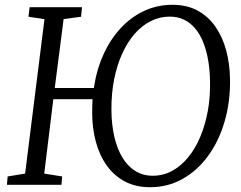

<svg xmlns="http://www.w3.org/2000/svg" viewBox="-20 -773 1009 803"><path d="M607.5 10Q547.5 10 502.2 -14Q457 -38 426.5 -80.8Q396 -123.5 380.8 -180.2Q365.5 -237 365.5 -302.5Q365.5 -317 366 -330.8Q366.5 -344.5 367 -358H203L165 -47L240 -35L237 0H9L12 -35L85 -47L166 -693L99 -703L104 -743H323L319 -703L246 -693L209 -405H372.5Q384 -482 413 -545.8Q442 -609.5 485.5 -656Q529 -702.5 583.8 -727.8Q638.5 -753 701.5 -753Q762 -753 806.8 -728.5Q851.5 -704 881.2 -661Q911 -618 926 -562Q941 -506 942 -442.5Q943.5 -346.5 919.2 -264.2Q895 -182 850 -120.5Q805 -59 743.2 -24.5Q681.5 10 607.5 10ZM618.5 -38Q662.5 -38 699.8 -58.2Q737 -78.5 766.8 -114.8Q796.5 -151 817.2 -200Q838 -249 848.8 -307.2Q859.5 -365.5 858.5 -429Q858 -478 850.8 -520Q843.5 -562 830 -596Q816.5 -630 796.2 -654Q776 -678 749.5 -690.8Q723 -703.5 689.5 -703.5Q648 -703.5 610.8 -684.8Q573.5 -666 543.2 -631.5Q513 -597 491 -548.5Q469 -500 457.2 -440.5Q445.5 -381 446 -313Q446.5 -251.5 458.2 -201Q470 -150.5 492 -114Q514 -77.5 546 -57.8Q578 -38 618.5 -38Z"/></svg>

Font: Merriweather 7pt Light
Style: Italic
Weight: 300
Italic angle: -7.8°
Designer: Eben Sorkin
Foundry: Eben Sorkin
Version: Version 2.200;gftools[0.9.31]